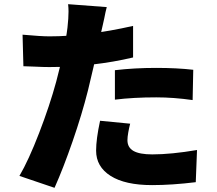

<svg xmlns="http://www.w3.org/2000/svg" viewBox="-20 -839 1040 919"><path d="M479 -751 473 -724Q468 -703 468 -702L459 -662Q426 -506 401 -406Q372 -291 327.5 -162.5Q283 -34 241 60L73 3Q117 -72 167.5 -203Q218 -334 249 -448Q267 -515 282 -586Q297 -657 303 -707Q308 -752 308 -784Q308 -801 306 -819L491 -805Q485 -783 479 -751ZM617 -715V-564Q525 -542 421 -530Q317 -518 216 -518Q188 -518 148 -520L92 -522L88 -673Q176 -665 217 -665Q396 -665 617 -715ZM728 -514Q827 -514 905 -505L902 -360Q811 -373 728 -373Q618 -373 530 -362V-503Q623 -514 728 -514ZM590 -168Q590 -133 619 -116.5Q648 -100 709 -100Q799 -100 923 -121L917 33Q803 47 708 47Q579 47 509.5 3Q440 -41 440 -118Q440 -173 459 -261L603 -247Q598 -228 594 -205.5Q590 -183 590 -168Z"/></svg>

Font: Merged Yaku Han JP Black
Style: Regular
Weight: 900
Designer: Ryoko NISHIZUKA 西塚涼子 (kana, bopomofo & ideographs); Paul D. Hunt (Latin, Greek & Cyrillic); Sandoll Communications 산돌커뮤니
Foundry: Adobe
Version: Version 2.004